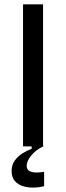

<svg xmlns="http://www.w3.org/2000/svg" viewBox="-20 -680 307 892"><path d="M87 0V-660H180V0ZM185 185Q162 191 136 191.5Q110 192 87 185Q64 178 49 161Q34 144 34 114Q34 86 48.5 66Q63 46 84.5 32.5Q106 19 127 11V-6H181V0Q147 16 125.5 42Q104 68 104 90Q104 109 118.5 115.5Q133 122 152 121.5Q171 121 185 118Z"/></svg>

Font: Bricolage Grotesque 10pt
Style: Regular
Weight: 400
Designer: Mathieu Triay
Foundry: Atelier Triay
Version: Version 1.000; ttfautohint (v1.8.4.7-5d5b);gftools[0.9.32]